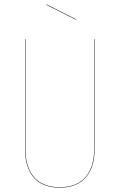

<svg xmlns="http://www.w3.org/2000/svg" viewBox="-20 -862 555 891"><path d="M195.8 -841.8 332 -772.9 331.1 -771 194.8 -839.8ZM418.9 -680.2V-168.9Q418.9 -139.2 413.6 -113.5Q408.2 -87.9 396 -64.9Q383.8 -42 365.5 -25.9Q347.2 -9.8 319.8 -0.5Q292.5 8.8 257.8 8.8Q214.4 8.8 182.1 -5.1Q149.9 -19 131.6 -44.2Q113.3 -69.3 104.7 -100.3Q96.2 -131.3 96.2 -168.9V-680.2H98.1V-168.9Q98.1 -131.8 106.7 -101.1Q115.2 -70.3 133.1 -45.7Q150.9 -21 182.9 -7.1Q214.8 6.8 257.8 6.8Q300.3 6.8 331.8 -7.1Q363.3 -21 381.6 -45.7Q399.9 -70.3 408.4 -101.1Q417 -131.8 417 -168.9V-680.2Z"/></svg>

Font: Fira Sans Compressed Two
Style: Regular
Weight: 100
Width: 1
Designer: Carrois Corporate & Edenspiekermann AG
Foundry: Carrois Corporate GbR & Edenspiekermann AG
Version: Version 4.203;PS 004.203;hotconv 1.0.88;makeotf.lib2.5.64775